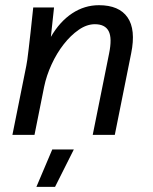

<svg xmlns="http://www.w3.org/2000/svg" viewBox="-20 -519 590 739"><path d="M81.1 -265.1Q83 -274.4 85.2 -289.6Q87.4 -304.7 90.3 -330.3Q93.3 -356 97.7 -394.8Q102.1 -433.6 107.9 -490.2H188L175.8 -377Q210 -436 257.6 -467.5Q305.2 -499 360.8 -499Q438.5 -499 470.9 -452.1Q503.4 -405.3 484.9 -314L421.9 0H336.9L399.9 -313Q412.1 -372.6 398.2 -399.2Q384.3 -425.8 345.2 -425.8Q314 -425.8 283 -404.3Q252 -382.8 225.1 -348.4Q198.2 -314 178.5 -271Q158.7 -228 149.9 -185.1L112.8 0H27.8ZM264.2 56.2 191.9 200.2H120.1L181.2 56.2Z"/></svg>

Font: Code New Roman
Style: Italic
Weight: 400
Italic angle: -11°
Monospace: yes
Designer: Sam Radian
Foundry: Code New Roman
Version: Version 1.508 October 19, 2014